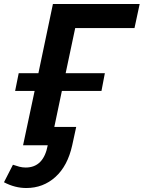

<svg xmlns="http://www.w3.org/2000/svg" viewBox="-50 -730 722 965"><path d="M66 0 124 -273H26L44 -362H143L216 -710H652L626 -589H328L280 -362H477L460 -273H261L223 -92H333L313 0Q290 104 228.5 159.5Q167 215 82 215Q25 215 -30 186L15 98Q32 104 47.5 108Q63 112 79 112Q169 112 190 0Z"/></svg>

Font: Raleway
Style: Bold Italic
Weight: 700
Italic angle: -12°
Designer: Matt McInerney, Pablo Impallari, Rodrigo Fuenzalida
Foundry: Matt McInerney, Pablo Impallari, Rodrigo Fuenzalida
Version: Version 4.101;RELEASE